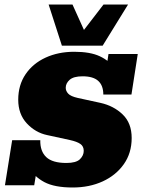

<svg xmlns="http://www.w3.org/2000/svg" viewBox="-20 -823 632 853"><path d="M303 10Q222 10 177 -14Q132 -38 106 -81L142 -61L132 0H2L34 -200H159Q158 -151 185.5 -125Q213 -99 275 -99Q318 -99 335 -115.5Q352 -132 352 -153Q352 -173 337 -183.5Q322 -194 290 -201L189 -223Q137 -234 99 -275Q61 -316 61 -380Q61 -445 93.5 -493Q126 -541 182.5 -567Q239 -593 310 -593Q381 -593 423.5 -573Q466 -553 491 -518H452L462 -583H592L564 -403H439Q439 -443 416.5 -463.5Q394 -484 347 -484Q307 -484 289.5 -468.5Q272 -453 272 -433Q272 -419 283 -407Q294 -395 325 -388L426 -366Q485 -353 525 -314.5Q565 -276 565 -210Q565 -143 530 -93.5Q495 -44 436 -17Q377 10 303 10ZM255 -620 196 -803H302L353 -690L440 -803H549L436 -620Z"/></svg>

Font: Rokkitt SemiBold Black
Style: Italic
Weight: 900
Italic angle: -9°
Version: Version 3.103